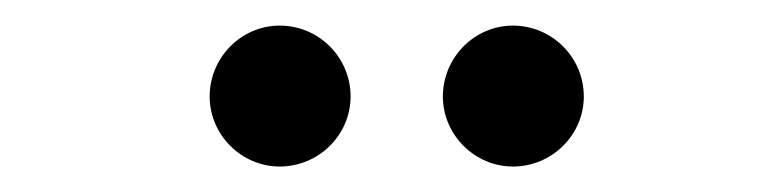

<svg xmlns="http://www.w3.org/2000/svg" viewBox="-20 -904 604 150"><path d="M380.7 -773.9C411.3 -773.9 436.1 -798.7 436.1 -828.6C436.1 -859.2 411.3 -884 380.7 -884C350.8 -884 326 -859.2 326 -828.6C326 -798.7 350.8 -773.9 380.7 -773.9ZM198.5 -773.9C229.1 -773.9 253.9 -798.7 253.9 -828.6C253.9 -859.2 229.1 -884 198.5 -884C168.6 -884 143.8 -859.2 143.8 -828.6C143.8 -798.7 168.6 -773.9 198.5 -773.9Z"/></svg>

Font: Glacial Indifference
Style: Medium
Weight: 500
Version: Version 1.001